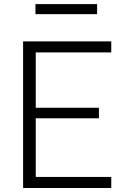

<svg xmlns="http://www.w3.org/2000/svg" viewBox="-20 -936 660 956"><path d="M95 0V-730H158V0ZM534 0H137.5V-55H534ZM472.5 -347H137.5V-399.5H472.5ZM137.5 -675V-730H534V-675ZM463.5 -865.5H156.5V-915.5H463.5Z"/></svg>

Font: Monaspace Neon Var
Style: Regular
Weight: 400
Designer: Riley Cran and the Lettermatic Team
Version: Version 1.000 (Monaspace Neon Var)